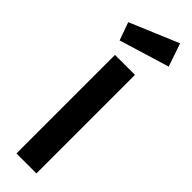

<svg xmlns="http://www.w3.org/2000/svg" viewBox="-318 -941 937 937"><g transform="rotate(45 150.0 -472.5)"><path d="M6.8 -838.9 258.8 -944.8 299.8 -825.2 40 -746.1ZM74.2 0V-680.2H211.9V0Z"/></g></svg>

Font: TitilliumWeb-Bold
Style: Bold
Weight: 700
Version: Version 1.001;PS 57.000;hotconv 1.0.70;makeotf.lib2.5.55311